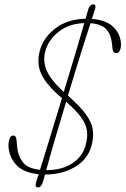

<svg xmlns="http://www.w3.org/2000/svg" viewBox="-20 -778 557 852"><path d="M180.5 -3.5H179.5Q176 10 174 17.5Q172 25 170.5 29Q163.5 53.5 148.5 53.5Q132.5 53.5 141 28Q142 24 144.5 16.5Q147 9 151.5 -5Q85.5 -11.5 53.5 -45Q21.5 -78.5 17.5 -127.5Q17 -145.5 21.8 -159.8Q26.5 -174 34.5 -176Q51.5 -180.5 53.5 -155L56 -126Q59.5 -88 80.5 -59.2Q101.5 -30.5 157.5 -24.5Q169 -61.5 192 -136Q215 -210.5 255 -342.5Q186 -400.5 163.5 -449Q141 -497.5 157.5 -556Q173 -611.5 226 -652.2Q279 -693 360 -695Q365.5 -714 368 -723.8Q370.5 -733.5 372 -737.5Q379 -758.5 394 -758.5Q408 -758.5 402 -737.5Q400.5 -733 397.2 -723.2Q394 -713.5 387.5 -694Q449.5 -689.5 481.2 -660Q513 -630.5 516.5 -588Q518 -569.5 513 -556.5Q508 -543.5 499.5 -542.5Q482 -540 479.5 -559.5L477 -583.5Q472.5 -626 451.5 -648.5Q430.5 -671 381.5 -675Q368.5 -635 344.5 -559.2Q320.5 -483.5 281.5 -354Q335 -306.5 361 -270.8Q387 -235 391.8 -202.2Q396.5 -169.5 386 -131Q370 -71.5 313.2 -37.5Q256.5 -3.5 180.5 -3.5ZM181.5 -552.5Q169 -508 186.8 -465.8Q204.5 -423.5 263 -370Q300.5 -492.5 321.8 -564.8Q343 -637 354 -675.5Q287.5 -673.5 241.8 -638.2Q196 -603 181.5 -552.5ZM360 -133.5Q370 -169.5 365.8 -198.8Q361.5 -228 339.5 -258Q317.5 -288 273.5 -326.5Q235.5 -201 215 -130Q194.5 -59 185 -23Q255 -23 300.8 -53.2Q346.5 -83.5 360 -133.5Z"/></svg>

Font: Fraunces 144pt S100 Thin
Style: Italic
Weight: 100
Italic angle: -16°
Version: Version 1.000; ttfautohint (v1.8.3)